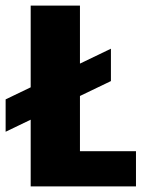

<svg xmlns="http://www.w3.org/2000/svg" viewBox="-59 -662 513 682"><path d="M335 -489V-374L-39 -194V-309ZM50 -642H225V0H50ZM108 0V-125H424V0Z"/></svg>

Font: Teko Variable Light
Style: Regular
Weight: 300
Designer: Manushi Parikh, Jonny Pinhorn
Foundry: Indian Type Foundry
Version: Version 3.000